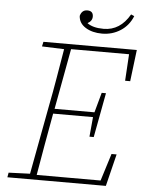

<svg xmlns="http://www.w3.org/2000/svg" viewBox="-57 -894 707 940"><g transform="rotate(5 296.0 -424.0)"><path d="M128 -653 133 -676H592L573 -521H548L556 -652H271L216 -354H412L439 -452H460L419 -233H398L407 -330H211L208 -313Q195 -241 182 -168.5Q169 -96 157 -24H471L513 -158H538L499 0H15L19 -23L124 -27L187 -364Q201 -435 213 -506.5Q225 -578 237 -649ZM415 -741Q367 -741 334 -761.5Q301 -782 299 -818Q307 -848 334 -848Q363 -848 363 -820Q363 -798 340 -786Q353 -776 373 -770.5Q393 -765 421 -765Q502 -765 549 -847L565 -840Q546 -793 505.5 -767Q465 -741 415 -741Z"/></g></svg>

Font: Source Serif 4 SmText ExtraLight
Style: Italic
Weight: 200
Italic angle: -12°
Designer: Frank Grießhammer
Foundry: Adobe
Version: Version 4.005;hotconv 1.1.0;makeotfexe 2.6.0